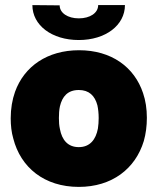

<svg xmlns="http://www.w3.org/2000/svg" viewBox="-20 -725 618 753"><path d="M289 -568C394 -568 470 -626 470 -705H365C365 -674 333 -653 289 -653C246 -653 214 -674 214 -704L107 -705C107 -626 183 -568 289 -568ZM289 8C419 8 511 -63 544 -172C552 -200 556 -231 556 -263C556 -298 551 -331 541 -360C507 -462 417 -528 290 -528C166 -528 75 -465 39 -365C28 -334 22 -299 22 -261C22 -233 25 -206 32 -182C61 -68 154 8 289 8ZM289 -148C247 -148 223 -175 215 -219C212 -232 211 -246 211 -262C211 -278 212 -294 215 -308C224 -346 245 -372 289 -372C329 -372 352 -350 362 -312C365 -298 367 -281 367 -262C367 -248 366 -234 364 -221C356 -178 333 -148 289 -148Z"/></svg>

Font: Arthouse Owned Black
Style: Regular
Weight: 900
Designer: Jeremy Tribby
Foundry: Tribby Type
Version: Version 1.000;PS 001.000;hotconv 1.0.88;makeotf.lib2.5.64775